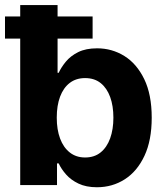

<svg xmlns="http://www.w3.org/2000/svg" viewBox="-21 -748 671 776"><path d="M370.7 8.8Q327 8.8 296.2 -6Q265.5 -20.7 246.1 -42.8Q226.7 -64.9 216.2 -87.5H209.4V0H60.7V-727.5H211.7V-453.7H216.2Q226.4 -476.1 245.3 -499Q264.3 -522 295.1 -537.4Q325.9 -552.7 371.5 -552.7Q431.5 -552.7 481.6 -521.7Q531.6 -490.6 561.9 -428.3Q592.2 -365.9 592.2 -272.1Q592.2 -181 562.9 -118.3Q533.6 -55.6 483.4 -23.4Q433.2 8.8 370.7 8.8ZM323 -111.5Q360.4 -111.5 385.7 -132Q411 -152.4 424.2 -188.8Q437.3 -225.2 437.3 -272.5Q437.3 -319.8 424.3 -355.8Q411.2 -391.8 386 -412.1Q360.7 -432.4 323 -432.4Q286.4 -432.4 260.8 -412.8Q235.3 -393.2 221.8 -357.3Q208.4 -321.4 208.4 -272.5Q208.4 -224.1 221.9 -188Q235.4 -151.9 261.1 -131.7Q286.8 -111.5 323 -111.5ZM-0.8 -592V-681.4H353.3V-592Z"/></svg>

Font: Inter
Style: Regular
Weight: 400
Designer: Rasmus Andersson
Foundry: rsms
Version: Version 4.000;git-8c9346024